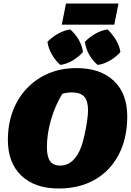

<svg xmlns="http://www.w3.org/2000/svg" viewBox="-20 -1063 747 1097"><path d="M315 14Q179 14 102 -59.5Q25 -133 25 -263Q25 -354 53.5 -429Q82 -504 134.5 -559Q187 -614 258.5 -644Q330 -674 417 -674Q553 -674 630 -601.5Q707 -529 707 -398Q707 -273 658.5 -180Q610 -87 522 -36.5Q434 14 315 14ZM324 -117Q404 -117 445 -226Q454 -253 463 -292.5Q472 -332 477.5 -370.5Q483 -409 483 -432Q483 -486 461.5 -510.5Q440 -535 390 -535Q363 -535 336 -527Q296 -462 272 -380.5Q248 -299 248 -222Q248 -168 266 -142.5Q284 -117 324 -117ZM333 -922 357 -1043H657L633 -922ZM325 -692Q298 -715 277.5 -750Q257 -785 251 -824Q276 -850 310 -869.5Q344 -889 381 -895Q410 -870 429.5 -836.5Q449 -803 454 -766Q431 -739 396 -718Q361 -697 325 -692ZM538 -692Q510 -715 490 -750Q470 -785 465 -824Q490 -850 523.5 -869.5Q557 -889 594 -895Q621 -870 641.5 -836.5Q662 -803 668 -766Q645 -739 610 -718Q575 -697 538 -692Z"/></svg>

Font: Piazzolla SC Black
Style: Italic
Weight: 900
Italic angle: -11.3°
Designer: Juan Pablo del Peral
Foundry: Huerta Tipografica
Version: Version 1.330